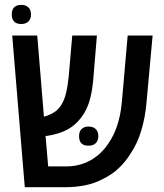

<svg xmlns="http://www.w3.org/2000/svg" viewBox="-20 -778 681 798"><path d="M83 0 30.8 -630.4H134.8L162.6 -293Q185.5 -299.3 203.6 -310.5Q221.7 -321.8 233.4 -339.8Q247.1 -360.4 254.4 -390.9Q261.7 -421.4 265.6 -460.4L280.3 -630.4H382.8L367.2 -442.9Q362.3 -392.1 351.1 -355.7Q339.8 -319.3 317.9 -290Q294.4 -258.3 260.5 -239.7Q226.6 -221.2 176.8 -213.4Q174.8 -213.4 173.1 -213.1Q171.4 -212.9 169.4 -212.9L180.2 -86.4H255.4Q310.1 -86.4 355 -111.1Q399.9 -135.7 430.2 -181.2Q476.6 -248 486.3 -352.1L510.7 -630.4H614.3L588.9 -351.6Q583.5 -290 567.4 -236.1Q551.3 -182.1 523.9 -141.6Q503.9 -108.4 474.6 -80.1Q445.3 -51.8 405.8 -33.2Q372.6 -15.6 333.5 -7.8Q294.4 0 252 0ZM347.7 -172.4Q308.6 -172.4 308.6 -211.9Q308.6 -231.4 319.1 -241.7Q329.6 -252 348.1 -252Q367.2 -252 377.9 -241.5Q388.7 -231 388.7 -211.9Q388.7 -193.4 377.9 -182.9Q367.2 -172.4 347.7 -172.4ZM67.9 -678.2Q48.8 -678.2 38.8 -688.5Q28.8 -698.7 28.8 -717.8Q28.8 -737.8 39.1 -747.8Q49.3 -757.8 68.4 -757.8Q87.4 -757.8 98.1 -747.3Q108.9 -736.8 108.9 -717.8Q108.9 -699.2 98.1 -688.7Q87.4 -678.2 67.9 -678.2Z"/></svg>

Font: Open Sans
Style: Regular
Weight: 600
Width: 3
Foundry: Ascender Corporation
Version: Version 1.000